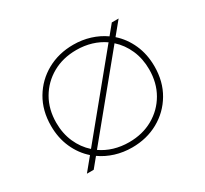

<svg xmlns="http://www.w3.org/2000/svg" viewBox="-116 -697 942 881"><g transform="rotate(-30 355.5 -256.0)"><path d="M114.5 16H150.5L191.5 -34Q225.5 -10 267.2 3Q309 16 355.5 16Q433 16 495 -18.5Q557 -53 593.2 -114.2Q629.5 -175.5 629.5 -256Q629.5 -320 606 -372.5Q582.5 -425 541.5 -461L596.5 -528H560.5L519.5 -478Q485.5 -502 443.8 -515Q402 -528 355.5 -528Q278 -528 216 -493.5Q154 -459 117.8 -397.8Q81.5 -336.5 81.5 -256Q81.5 -192 105 -139.5Q128.5 -87 169.5 -51ZM109.5 -256Q109.5 -327 141.2 -382Q173 -437 228.5 -468.5Q284 -500 355.5 -500Q397.5 -500 434.8 -488.8Q472 -477.5 502 -456.5L187.5 -73Q151 -105.5 130.2 -152.5Q109.5 -199.5 109.5 -256ZM355.5 -12Q313.5 -12 276.2 -23.2Q239 -34.5 209 -55.5L523.5 -439Q560 -406.5 580.8 -359.5Q601.5 -312.5 601.5 -256Q601.5 -185 569.8 -130Q538 -75 482.5 -43.5Q427 -12 355.5 -12Z"/></g></svg>

Font: Spartan Thin
Style: Regular
Weight: 100
Designer: Matt Bailey, Mirko Velimirovic
Foundry: Matt Bailey
Version: Version 1.003; ttfautohint (v1.8.3)